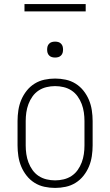

<svg xmlns="http://www.w3.org/2000/svg" viewBox="-20 -913 540 941"><path d="M250 8Q224 8 198 2.5Q172 -3 149.5 -17Q127 -31 110.5 -52Q94 -73 84 -97Q74 -121 70 -147.5Q66 -174 66 -200V-320Q66 -346 70 -372.5Q74 -399 84 -423Q94 -447 110.5 -468Q127 -489 149.5 -503Q172 -517 198 -522.5Q224 -528 250 -528Q276 -528 302 -522.5Q328 -517 350.5 -503Q373 -489 389.5 -468Q406 -447 416 -423Q426 -399 430 -372.5Q434 -346 434 -320V-200Q434 -174 430 -147.5Q426 -121 416 -97Q406 -73 389.5 -52Q373 -31 350.5 -17Q328 -3 302 2.5Q276 8 250 8ZM250 -29Q271 -29 292 -34Q313 -39 330.5 -50.5Q348 -62 360.5 -79.5Q373 -97 380.5 -117Q388 -137 391 -158Q394 -179 394 -200V-320Q394 -341 391 -362Q388 -383 380.5 -403Q373 -423 360.5 -440.5Q348 -458 330.5 -469.5Q313 -481 292 -486Q271 -491 250 -491Q229 -491 208 -486Q187 -481 169.5 -469.5Q152 -458 139.5 -440.5Q127 -423 119.5 -403Q112 -383 109 -362Q106 -341 106 -320V-200Q106 -179 109 -158Q112 -137 119.5 -117Q127 -97 139.5 -79.5Q152 -62 169.5 -50.5Q187 -39 208 -34Q229 -29 250 -29ZM250 -631Q242 -631 234.5 -633Q227 -635 221 -641Q215 -647 213 -654.5Q211 -662 211 -670Q211 -678 213 -685.5Q215 -693 221 -699Q227 -705 234.5 -707Q242 -709 250 -709Q258 -709 265.5 -707Q273 -705 279 -699Q285 -693 287 -685.5Q289 -678 289 -670Q289 -662 287 -654.5Q285 -647 279 -641Q273 -635 265.5 -633Q258 -631 250 -631ZM100 -857V-893H400V-857Z"/></svg>

Font: Iosevka Curly Slab Extralight
Style: Regular
Weight: 200
Monospace: yes
Designer: Belleve Invis
Foundry: Belleve Invis
Version: Version 22.1.2; ttfautohint (v1.8.4)